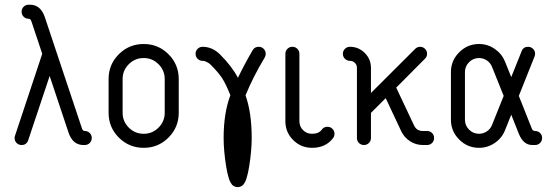

<svg xmlns="http://www.w3.org/2000/svg" viewBox="-20 -608 2311 805"><path d="M100 -588.2H105.9Q150.6 -588.2 168.2 -535.3L323.5 -70Q327.1 -58.8 335.3 -58.8Q347.6 -58.8 356.2 -50.3Q364.7 -41.8 364.7 -29.4Q364.7 -17.1 356.2 -8.5Q347.6 0 335.3 0H329.4Q284.7 0 267.1 -52.9L188.2 -289.4L98.2 -20Q91.2 0 70.6 0Q58.2 0 49.7 -8.5Q41.2 -17.1 41.2 -29.4Q41.2 -34.1 42.9 -38.8L157.1 -382.4L111.8 -518.2Q108.2 -529.4 100 -529.4Q87.6 -529.4 79.1 -537.9Q70.6 -546.5 70.6 -558.8Q70.6 -571.2 79.1 -579.7Q87.6 -588.2 100 -588.2Z M729.4 -276.5V-135.3Q729.4 -74.1 686.5 -31.2Q643.5 11.8 582.4 11.8Q521.2 11.8 478.2 -31.2Q435.3 -74.1 435.3 -135.3V-276.5Q435.3 -337.6 478.2 -380.6Q521.2 -423.5 582.4 -423.5Q643.5 -423.5 686.5 -380.6Q729.4 -337.6 729.4 -276.5ZM494.1 -276.5V-135.3Q494.1 -98.8 520 -72.9Q545.9 -47.1 582.4 -47.1Q618.8 -47.1 644.7 -72.9Q670.6 -98.8 670.6 -135.3V-276.5Q670.6 -312.9 644.7 -338.8Q618.8 -364.7 582.4 -364.7Q545.9 -364.7 520 -338.8Q494.1 -312.9 494.1 -276.5Z M829.4 -411.8Q870.6 -411.8 902.9 -379.4Q952.4 -330 977.6 -281.8Q1005.3 -339.4 1039.4 -397.6Q1047.6 -411.8 1064.7 -411.8Q1077.1 -411.8 1085.6 -403.2Q1094.1 -394.7 1094.1 -382.4Q1094.1 -375.3 1090 -367.1Q1041.2 -285.9 1009.4 -208.2Q1035.3 -135.9 1035.3 -29.4Q1035.3 23.5 1024.7 90Q1020 119.4 1014.1 137.6Q1011.8 146.5 1007.1 155.9Q1001.8 164.7 1000 166.5Q990 176.5 976.5 176.5Q962.9 176.5 952.9 166.5Q951.2 164.7 945.9 155.9Q941.2 146.5 938.8 137.6Q932.9 119.4 928.2 90Q917.6 23.5 917.6 -29.4Q917.6 -134.1 945.9 -208.8Q926.5 -257.1 910.9 -280.9Q895.3 -304.7 861.8 -338.2Q858.2 -341.8 848.2 -347.4Q838.2 -352.9 829.4 -352.9Q817.1 -352.9 808.5 -361.5Q800 -370 800 -382.4Q800 -394.7 808.5 -403.2Q817.1 -411.8 829.4 -411.8Z M1235.3 -382.4V-100Q1235.3 -77.6 1250.6 -62.4Q1265.9 -47.1 1288.2 -47.1Q1316.5 -47.1 1328.8 -64.1Q1337.6 -76.5 1352.9 -76.5Q1365.3 -76.5 1373.8 -67.9Q1382.4 -59.4 1382.4 -47.1Q1382.4 -37.1 1377.1 -30Q1346.5 11.8 1288.2 11.8Q1241.8 11.8 1209.1 -20.9Q1176.5 -53.5 1176.5 -100V-382.4Q1176.5 -394.7 1185 -403.2Q1193.5 -411.8 1205.9 -411.8Q1218.2 -411.8 1226.8 -403.2Q1235.3 -394.7 1235.3 -382.4Z M1447.1 -411.8Q1483.5 -411.8 1509.4 -385.9Q1535.3 -360 1535.3 -323.5V-218.2L1720.6 -402.9Q1729.4 -411.8 1741.2 -411.8Q1753.5 -411.8 1762.1 -403.2Q1770.6 -394.7 1770.6 -382.4Q1770.6 -370.6 1761.8 -361.8L1641.2 -240.6L1715.9 -82.4Q1726.5 -58.8 1752.9 -58.8H1770.6Q1782.9 -58.8 1791.5 -50.3Q1800 -41.8 1800 -29.4Q1800 -17.1 1791.5 -8.5Q1782.9 0 1770.6 0H1752.9Q1723.5 0 1699.1 -15.9Q1674.7 -31.8 1662.4 -57.6L1597.1 -196.5L1535.3 -134.7V-29.4Q1535.3 -17.1 1526.8 -8.5Q1518.2 0 1505.9 0Q1493.5 0 1485 -8.5Q1476.5 -17.1 1476.5 -29.4V-323.5Q1476.5 -335.9 1467.9 -344.4Q1459.4 -352.9 1447.1 -352.9Q1434.7 -352.9 1426.2 -361.5Q1417.6 -370 1417.6 -382.4Q1417.6 -394.7 1426.2 -403.2Q1434.7 -411.8 1447.1 -411.8Z M1988.2 -423.5Q2024.7 -423.5 2054.4 -402.9Q2084.1 -382.4 2097.6 -349.4L2123.5 -284.7L2167.1 -393.5Q2174.1 -411.8 2194.1 -411.8Q2206.5 -411.8 2215 -403.2Q2223.5 -394.7 2223.5 -382.4Q2223.5 -378.2 2221.2 -371.2L2155.3 -205.9L2210 -68.2Q2214.1 -58.8 2223.5 -58.8Q2235.9 -58.8 2244.4 -50.3Q2252.9 -41.8 2252.9 -29.4Q2252.9 -17.1 2244.4 -8.5Q2235.9 0 2223.5 0H2211.8Q2174.1 0 2155.3 -47.1L2123.5 -127.1L2097.6 -62.4Q2084.7 -29.4 2054.7 -8.8Q2024.7 11.8 1988.2 11.8Q1940 11.8 1905.3 -22.9Q1870.6 -57.6 1870.6 -105.9V-305.9Q1870.6 -354.1 1905.3 -388.8Q1940 -423.5 1988.2 -423.5ZM1988.2 -364.7Q1964.1 -364.7 1946.8 -347.4Q1929.4 -330 1929.4 -305.9V-105.9Q1929.4 -81.8 1946.8 -64.4Q1964.1 -47.1 1988.2 -47.1Q2006.5 -47.1 2021.5 -57.4Q2036.5 -67.6 2042.9 -84.1L2091.8 -205.9L2042.9 -327.6Q2036.5 -344.1 2021.5 -354.4Q2006.5 -364.7 1988.2 -364.7Z"/></svg>

Font: OpenGost Type B TT
Style: Regular
Weight: 400
Version: Version 0.3